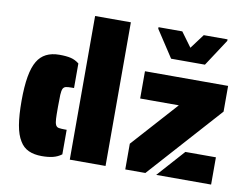

<svg xmlns="http://www.w3.org/2000/svg" viewBox="-80 -857 1272 978"><g transform="rotate(10 556.0 -368.0)"><path d="M336 -743H521V0H336ZM78 -48Q59 -78 50.5 -128Q42 -178 42 -253Q42 -400 78 -459Q112 -517 192 -517Q228 -517 251 -511.5Q274 -506 294 -490V-363H283Q261 -363 251.5 -360.5Q242 -358 237 -349Q232 -338 231 -317Q230 -302 230 -255Q230 -208 231 -193Q232 -172 237 -161.5Q242 -151 253 -149Q267 -147 283 -147H294V-20Q274 -5 249.5 1Q225 7 192 7Q152 7 123.5 -6Q95 -19 78 -48ZM623 -133 835 -369H635V-510H1065V-377L727 0H623ZM909 -141H1067V0H783ZM664 -735V-743H787L842 -668L898 -743H1021V-735L930 -596H755Z"/></g></svg>

Font: Saira Stencil
Style: Regular
Weight: 400
Designer: Hector Gatti with collaboration of the Omnibus-Type team
Foundry: Omnibus-Type
Version: Version 1.003